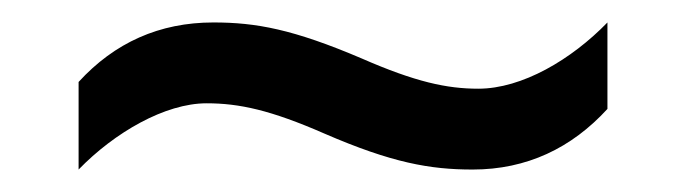

<svg xmlns="http://www.w3.org/2000/svg" viewBox="-20 -438 612 171"><path d="M269 -319C329 -293 363 -287 401 -287C449 -287 489 -306 521 -341V-418C489 -385 445 -359 406 -359C378 -359 350 -365 302 -386C241 -412 208 -418 170 -418C122 -418 82 -400 50 -365V-287C82 -320 127 -346 164 -346C193 -346 221 -340 269 -319Z"/></svg>

Font: Noto Sans Cuneiform
Style: Regular
Weight: 400
Designer: Monotype Design Team
Foundry: Monotype Imaging Inc.
Version: Version 2.001